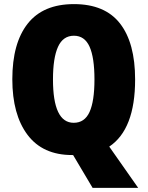

<svg xmlns="http://www.w3.org/2000/svg" viewBox="-20 -745 719 935"><path d="M512 -31 653 170H431L336 10H331Q188 10 114 -88.5Q40 -187 40 -359Q40 -535 115 -630Q190 -725 340 -725Q491 -725 564.5 -630.5Q638 -536 638 -358Q638 -115 512 -31ZM339 -147Q392 -147 416 -199.5Q440 -252 440 -358Q440 -465 416 -518Q392 -571 340 -571Q287 -571 262.5 -517Q238 -463 238 -358Q238 -147 339 -147Z"/></svg>

Font: Noto Sans Display Black Narrow
Style: Regular
Weight: 900
Width: 4
Designer: Monotype Design team
Foundry: Monotype Imaging Inc.
Version: Version 1.000